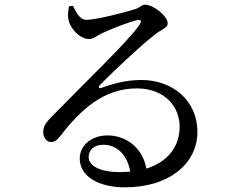

<svg xmlns="http://www.w3.org/2000/svg" viewBox="-20 -768 1040 821"><path d="M349 -683C323 -683 306 -713 292 -743L275 -741C271 -720 269 -700 273 -682C279 -651 318 -601 362 -601C380 -601 395 -616 414 -625C455 -644 535 -676 568 -682C581 -685 588 -679 577 -663C532 -595 343 -415 203 -271C177 -245 166 -229 165 -208C163 -180 180 -161 196 -161C213 -160 222 -167 240 -189C324 -298 423 -390 565 -390C686 -390 751 -309 748 -221C747 -146 702 -77 606 -47C588 -145 510 -189 440 -189C372 -189 321 -147 321 -90C321 -14 401 33 514 33C708 33 822 -72 824 -199C826 -341 715 -426 584 -426C513 -426 455 -407 413 -392C404 -388 399 -396 407 -404C451 -450 581 -573 636 -615C670 -644 697 -647 697 -668C697 -700 635 -748 600 -748C584 -748 582 -736 555 -728C508 -713 387 -683 349 -683ZM537 -34 494 -32C403 -32 359 -61 359 -97C359 -129 385 -149 422 -149C478 -149 524 -108 537 -34Z"/></svg>

Font: Noto Serif CJK SC Medium
Style: Regular
Weight: 500
Designer: Ryoko NISHIZUKA 西塚涼子 (kana & ideographs); Frank Grießhammer (Latin, Greek & Cyrillic); Wenlong ZHANG 张文龙 (bopomofo); San
Foundry: Adobe
Version: Version 2.001;hotconv 1.1.0;makeotfexe 2.6.0